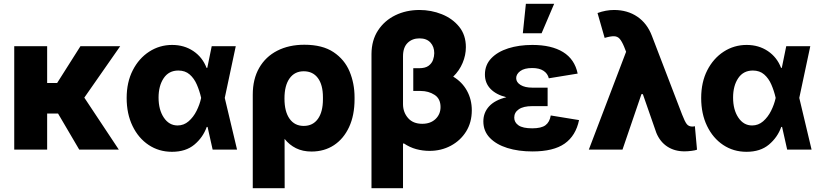

<svg xmlns="http://www.w3.org/2000/svg" viewBox="-20 -790 4334 1014"><path d="M229 -545.9V-351.6H281.7L404.8 -545.9H614.7L425.3 -274.4L607.4 0H398.4L286.6 -190.4H229V0H55.2V-545.9Z M888.2 11.7Q819.3 11.7 765.1 -24.4Q710.9 -60.5 679.9 -124.8Q648.9 -189 648.9 -272.5Q648.9 -356 681.2 -418.9Q713.4 -481.9 768.1 -517.3Q822.8 -552.7 889.2 -552.7Q952.6 -552.7 1001 -520.3Q1049.3 -487.8 1070.8 -431.6H1074.7L1098.1 -545.9H1225.1L1167 -272.9L1231.9 0H1103L1076.2 -119.6H1071.8Q1052.2 -64.5 1006.8 -26.4Q961.4 11.7 888.2 11.7ZM1042 -272.9V-274.4Q1033.7 -310.5 1019.5 -343.3Q1005.4 -376 981.7 -396.7Q958 -417.5 921.9 -417.5Q871.6 -417.5 844.5 -377.2Q817.4 -336.9 817.4 -274.4Q817.4 -210.4 845.2 -168.9Q873 -127.4 918 -127.4Q950.7 -127.4 976.1 -149.4Q1001.5 -171.4 1018.1 -204.6Q1034.7 -237.8 1042 -271.5Z M1314.9 204.1V-290Q1314.9 -372.6 1348.9 -431.6Q1382.8 -490.7 1444.3 -522.2Q1505.9 -553.7 1587.4 -553.7Q1683.1 -553.7 1741.5 -514.6Q1799.8 -475.6 1826.2 -412.4Q1852.5 -349.1 1852.5 -276.4V-265.6Q1852.5 -181.2 1823.7 -119.1Q1794.9 -57.1 1743.9 -23.4Q1692.9 10.3 1625 10.3Q1578.6 10.3 1543.2 -7.3Q1507.8 -24.9 1482.9 -56.6L1483.4 204.1ZM1482.4 -269Q1482.4 -200.7 1509.3 -162.8Q1536.1 -125 1584 -125Q1632.3 -125 1658.9 -162.1Q1685.5 -199.2 1685.5 -265.6V-276.4Q1685.5 -341.8 1658.9 -377.7Q1632.3 -413.6 1584 -413.6Q1536.1 -413.6 1509.3 -376Q1482.4 -338.4 1482.4 -270.5Z M2195.3 -737.3Q2257.3 -737.3 2313.5 -714.8Q2369.6 -692.4 2405 -648.7Q2440.4 -605 2440.4 -541Q2440.4 -498.5 2423.1 -457.5Q2405.8 -416.5 2373.5 -385.3Q2420.9 -356.9 2446.3 -310.5Q2471.7 -264.2 2471.7 -207.5Q2471.7 -143.6 2441.7 -95.5Q2411.6 -47.4 2360.8 -20.3Q2310.1 6.8 2248.5 6.8Q2212.4 6.8 2178.2 -2.4Q2144 -11.7 2112.8 -32.7L2108.4 -31.2V204.1H1941.9V-504.9Q1942.4 -577.6 1976.6 -629.6Q2010.7 -681.6 2068.1 -709.5Q2125.5 -737.3 2195.3 -737.3ZM2162.6 -420.9V-429.7H2192.4Q2226.1 -429.7 2243.4 -442.6Q2260.7 -455.6 2267.1 -474.1Q2273.4 -492.7 2273.4 -509.3Q2273.4 -543.5 2253.2 -565.4Q2232.9 -587.4 2195.3 -587.4Q2157.2 -587.4 2132.8 -563.5Q2108.4 -539.6 2108.4 -492.7V-238.8Q2108.9 -196.3 2135.3 -166.3Q2161.6 -136.2 2210 -136.2Q2253.9 -136.2 2280.3 -161.6Q2306.6 -187 2306.6 -224.6Q2306.6 -268.6 2274.9 -289.1Q2243.2 -309.6 2201.7 -309.6H2162.6Z M2792 9.8Q2717.8 9.8 2659.2 -8.5Q2600.6 -26.9 2566.7 -62.3Q2532.7 -97.7 2532.7 -148.9Q2532.7 -195.3 2563.2 -228.5Q2593.8 -261.7 2654.3 -276.4Q2600.1 -290 2570.6 -320.6Q2541 -351.1 2541 -396.5Q2541 -446.8 2574.2 -481.7Q2607.4 -516.6 2664.1 -534.7Q2720.7 -552.7 2791.5 -552.7Q2892.6 -552.7 2953.9 -514.9Q3015.1 -477.1 3030.8 -401.4L2878.4 -376.5Q2872.6 -401.4 2850.6 -416Q2828.6 -430.7 2790.5 -430.7Q2749 -430.7 2727.5 -414.6Q2706.1 -398.4 2706.1 -377.4Q2706.1 -355.5 2729.2 -341.3Q2752.4 -327.1 2791 -327.1H2872.1V-229.5H2791Q2744.1 -229.5 2720 -212.9Q2695.8 -196.3 2695.8 -168.9Q2695.8 -143.6 2718.5 -127.9Q2741.2 -112.3 2791 -112.3Q2838.9 -112.3 2860.8 -128.7Q2882.8 -145 2888.7 -180.2L3038.1 -155.8Q3021 -73.2 2962.2 -31.7Q2903.3 9.8 2792 9.8ZM2741.2 -614.3 2757.3 -770H2906.7L2840.3 -614.3Z M3594.7 9.3Q3542.5 9.3 3504.2 -15.9Q3465.8 -41 3446.3 -88.4L3375 -293H3367.7L3267.6 0H3089.8L3286.6 -516.6L3275.9 -543.9Q3264.2 -571.8 3252.7 -585Q3241.2 -598.1 3222.9 -598.6Q3204.6 -599.1 3173.3 -589.8L3135.7 -721.2Q3179.7 -737.3 3222.7 -737.3Q3293.9 -737.3 3345.9 -701.9Q3397.9 -666.5 3422.9 -600.6L3582.5 -184.6Q3596.7 -147.9 3606.9 -134.8Q3617.2 -121.6 3636.7 -121.6Q3643.1 -121.6 3649.9 -123.5L3661.1 0.5Q3651.4 4.4 3631.6 6.8Q3611.8 9.3 3594.7 9.3Z M3922.4 11.7Q3853.5 11.7 3799.3 -24.4Q3745.1 -60.5 3714.1 -124.8Q3683.1 -189 3683.1 -272.5Q3683.1 -356 3715.3 -418.9Q3747.6 -481.9 3802.2 -517.3Q3856.9 -552.7 3923.3 -552.7Q3986.8 -552.7 4035.2 -520.3Q4083.5 -487.8 4105 -431.6H4108.9L4132.3 -545.9H4259.3L4201.2 -272.9L4266.1 0H4137.2L4110.4 -119.6H4106Q4086.4 -64.5 4041 -26.4Q3995.6 11.7 3922.4 11.7ZM4076.2 -272.9V-274.4Q4067.9 -310.5 4053.7 -343.3Q4039.6 -376 4015.9 -396.7Q3992.2 -417.5 3956.1 -417.5Q3905.8 -417.5 3878.7 -377.2Q3851.6 -336.9 3851.6 -274.4Q3851.6 -210.4 3879.4 -168.9Q3907.2 -127.4 3952.1 -127.4Q3984.9 -127.4 4010.3 -149.4Q4035.6 -171.4 4052.2 -204.6Q4068.8 -237.8 4076.2 -271.5Z"/></svg>

Font: Inter Extra Bold
Style: Regular
Weight: 800
Designer: Rasmus Andersson
Foundry: rsms
Version: Version 4.000;git-3c8e0fc